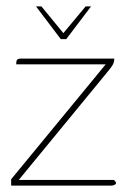

<svg xmlns="http://www.w3.org/2000/svg" viewBox="-20 -583 399 603"><path d="M93 -563H110L179 -479L249 -563H266L188 -460H171ZM39 -18H338L342 -13Q347 -8 342 -4Q337 0 328 0H15V-20L312 -381H31V-384Q31 -392 34 -395.5Q37 -399 46 -399H339Q339 -392 337 -386Q335 -380 330 -373Q325 -366 315 -354Z"/></svg>

Font: Genos Thin
Style: Regular
Weight: 100
Designer: Robert E. Leuschke
Foundry: Robert E. Leuschke
Version: Version 1.010